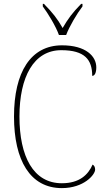

<svg xmlns="http://www.w3.org/2000/svg" viewBox="-20 -957 545 987"><path d="M283 -777H320C337 -822 375 -886 404 -924V-937H397C352 -891 330 -861 302 -813C275 -861 251 -891 206 -937H200V-924C228 -886 267 -822 283 -777ZM298 10C411 10 469 -59 469 -85C469 -97 465 -106 456 -111C433 -58 388 -15 298 -15C151 -15 80 -153 80 -358C80 -561 153 -699 295 -699C416 -699 454 -650 454 -567C467 -567 475 -583 475 -611C475 -668 421 -724 299 -724C138 -724 52 -586 52 -358C52 -133 135 10 298 10Z"/></svg>

Font: Noto Serif Armenian SemiCondensed Thin
Style: Regular
Weight: 100
Width: 4
Designer: Monotype Design Team
Foundry: Monotype Imaging Inc.
Version: Version 2.008